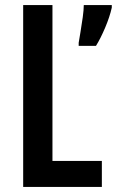

<svg xmlns="http://www.w3.org/2000/svg" viewBox="-20 -734 459 754"><path d="M71 0V-714H186V-102H380V0ZM419 -704Q411 -668 393 -625.5Q375 -583 357 -554H289V-566Q291 -579 296 -608Q301 -637 305 -666.5Q309 -696 309 -714H419Z"/></svg>

Font: Noto Sans Malayalam ExtraCondensed SemiBold
Style: Regular
Weight: 600
Width: 2
Designer: Jelle Bosma - Monotype Design Team
Foundry: Monotype Imaging Inc.
Version: Version 2.104; ttfautohint (v1.8.4.7-5d5b)